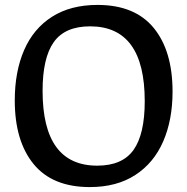

<svg xmlns="http://www.w3.org/2000/svg" viewBox="-20 -750 761 780"><path d="M40 -342Q40 -459 78 -546.5Q116 -634 191.5 -682Q267 -730 376 -730Q528 -730 604.5 -636.5Q681 -543 681 -378Q681 -263 643 -175.5Q605 -88 529.5 -39Q454 10 345 10Q193 10 116.5 -83.5Q40 -177 40 -342ZM568 -339Q568 -643 346 -643Q244 -643 198.5 -579Q153 -515 153 -381Q153 -77 375 -77Q477 -77 522.5 -141Q568 -205 568 -339Z"/></svg>

Font: Enriqueta Medium
Style: Regular
Weight: 500
Designer: Viviana Monsalve, Gustavo Ibarra
Foundry: 72Puntos
Version: Version 2.000